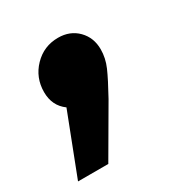

<svg xmlns="http://www.w3.org/2000/svg" viewBox="-130 -239 466 490"><g transform="rotate(-30 103.5 6.5)"><path d="M103.9 -165.4Q139 -165.4 161.4 -142.7Q183.8 -119.9 183.8 -85.5Q183.8 -59.7 172.9 -34.7Q162 -9.7 137.6 34.5L54.2 177.7H-35L33.9 -0.7Q3.8 -22.6 3.8 -62.7Q3.8 -105.4 32.8 -135.4Q61.8 -165.4 103.9 -165.4Z"/></g></svg>

Font: Fira Sans Variable
Style: Italic
Weight: 397
Italic angle: -8°
Designer: Carrois Corporate & Edenspiekermann AG
Foundry: Carrois Corporate GbR & Edenspiekermann AG
Version: Version 4.202